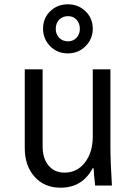

<svg xmlns="http://www.w3.org/2000/svg" viewBox="-20 -862 640 892"><path d="M296 -670Q320 -670 335.5 -686.5Q351 -703 351 -728Q351 -754 335.5 -770.5Q320 -787 296 -787Q271 -787 255 -770.5Q239 -754 239 -728Q239 -703 255 -686.5Q271 -670 296 -670ZM411 -540H493V-180Q493 -110 500 0H422Q416 -54 415 -80H410Q363 10 261 10Q186 10 140.5 -41Q95 -92 95 -175V-540H178V-182Q178 -126 205.5 -93Q233 -60 280 -60Q338 -60 374.5 -107Q411 -154 411 -228ZM213 -647.5Q180 -681 180 -729Q180 -777 213 -809.5Q246 -842 295 -842Q344 -842 377.5 -809.5Q411 -777 411 -729Q411 -681 377.5 -647.5Q344 -614 295 -614Q246 -614 213 -647.5Z"/></svg>

Font: CommitMono
Style: 450Regular
Weight: 450
Designer: Eigil Nikolajsen
Foundry: Eigil Nikolajsen
Version: Version 1.002